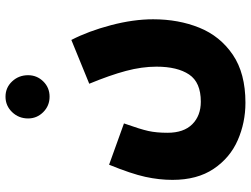

<svg xmlns="http://www.w3.org/2000/svg" viewBox="-127 -554 911 697"><g transform="rotate(-90 328.5 -205.5)"><path d="M79 -265 229 -211Q208 -152 201.5 -122.5Q195 -93 195 -53Q195 6 226 37Q257 68 308 68Q378 68 406.5 25.5Q435 -17 435 -93Q435 -146 419.5 -204Q404 -262 373 -337L532 -402Q564 -340 585.5 -258.5Q607 -177 607 -105Q607 -13 576.5 62.5Q546 138 478.5 184Q411 230 304 230Q232 230 168 202Q104 174 64 114.5Q24 55 24 -35Q24 -83 35 -133.5Q46 -184 79 -265ZM247 -559Q247 -593 270 -617Q293 -641 326 -641Q359 -641 381.5 -617Q404 -593 404 -559Q404 -527 381.5 -504Q359 -481 326 -481Q293 -481 270 -504Q247 -527 247 -559Z"/></g></svg>

Font: Noto Sans Arabic CondBlack
Style: Regular
Weight: 900
Width: 3
Designer: Nadine Chahine
Foundry: Monotype Imaging Inc.
Version: Version 1.001